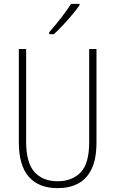

<svg xmlns="http://www.w3.org/2000/svg" viewBox="-20 -969 600 999"><path d="M482 -228Q482 -142 456.5 -89.5Q431 -37 385.5 -13.5Q340 10 280 10Q182 10 130 -49Q78 -108 78 -229V-714H116V-231Q116 -123 159 -74.5Q202 -26 280 -26Q355 -26 399.5 -72Q444 -118 444 -229V-714H482ZM394 -942Q378 -919 354.5 -891Q331 -863 306 -836.5Q281 -810 260 -791H236V-801Q268 -838 297.5 -875.5Q327 -913 350 -949H394Z"/></svg>

Font: Noto Sans Lao UI Cond ExtLt
Style: Regular
Weight: 200
Width: 3
Designer: Monotype Design Team
Foundry: Monotype Imaging Inc.
Version: Version 2.000; ttfautohint (v1.8.4.7-5d5b)